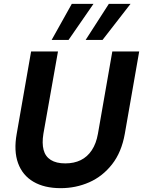

<svg xmlns="http://www.w3.org/2000/svg" viewBox="-20 -968 745 1000"><path d="M296 12Q211 12 154 -21.5Q97 -55 74 -118.5Q51 -182 67 -271L142 -700H282L206 -271Q198 -222 207 -187.5Q216 -153 244.5 -135Q273 -117 320 -117Q366 -117 400.5 -134Q435 -151 458 -185.5Q481 -220 490 -271L565 -700H705L630 -271Q613 -175 563.5 -112Q514 -49 444.5 -18.5Q375 12 296 12ZM426 -760 547 -948H660L514 -760ZM249 -760 354 -948H467L337 -760Z"/></svg>

Font: DM Sans 16pt ExtraBold
Style: Italic
Weight: 800
Italic angle: -10°
Version: Version 4.004;gftools[0.9.30]